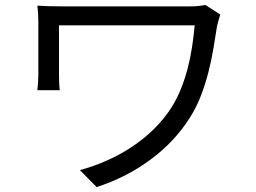

<svg xmlns="http://www.w3.org/2000/svg" viewBox="-20 -726 1040 781"><path d="M876 -667Q873 -659 869 -643.5Q865 -628 863 -621Q856 -576 848 -528Q840 -480 827.5 -431.5Q815 -383 797 -336Q779 -289 752 -247Q691 -150 592.5 -77Q494 -4 373 35L305 -34Q360 -49 413.5 -72.5Q467 -96 515.5 -128Q564 -160 605 -200Q646 -240 677 -288Q698 -321 714.5 -361Q731 -401 742.5 -444.5Q754 -488 761 -533.5Q768 -579 772 -623H220V-423Q220 -412 220.5 -394.5Q221 -377 223 -359H132Q134 -377 135 -393Q136 -409 136 -423V-636Q136 -653 135 -669.5Q134 -686 132 -703Q172 -700 239 -700H752Q769 -700 785.5 -701.5Q802 -703 815 -706Z"/></svg>

Font: SpoqaHanSans-Regular
Style: Regular
Weight: 400
Designer: [Spoqa Han Sans] Dong-huui Kim \uAE40 \uB3D9 \uD718  Younghwa Kang \uAC15 \uC601 \uD654  [Noto Sans] Ryoko NISHIZUKA \u8
Foundry: Spoqa (http://www.spoqa-han-sans.com)
Version: Version 2.000